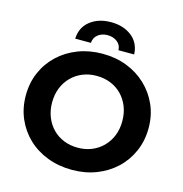

<svg xmlns="http://www.w3.org/2000/svg" viewBox="-129 -1027 1103 1157"><g transform="rotate(15 422.0 -448.5)"><path d="M423 12Q340 12 269.5 -15Q199 -42 147.5 -91Q96 -140 67.5 -206Q39 -272 39 -350Q39 -428 67.5 -494Q96 -560 148 -609Q200 -658 270 -685Q340 -712 422 -712Q505 -712 574.5 -685Q644 -658 695.5 -609Q747 -560 776 -494.5Q805 -429 805 -350Q805 -272 776 -205.5Q747 -139 695.5 -90.5Q644 -42 574.5 -15Q505 12 423 12ZM422 -126Q469 -126 508.5 -142Q548 -158 578 -188Q608 -218 624.5 -259Q641 -300 641 -350Q641 -400 624.5 -441Q608 -482 578.5 -512Q549 -542 509 -558Q469 -574 422 -574Q375 -574 335.5 -558Q296 -542 266 -512Q236 -482 219.5 -441Q203 -400 203 -350Q203 -301 219.5 -259.5Q236 -218 265.5 -188Q295 -158 335 -142Q375 -126 422 -126ZM238 -757Q241 -828 292.5 -868.5Q344 -909 422 -909Q500 -909 551.5 -868.5Q603 -828 606 -757H508Q507 -790 482 -809Q457 -828 422 -828Q387 -828 362.5 -809Q338 -790 336 -757Z"/></g></svg>

Font: MOST Montserrat
Style: Bold
Weight: 700
Designer: Julieta Ulanovsky
Foundry: Julieta Ulanovsky
Version: Version 8.000;March 11, 2024;FontCreator 15.0.0.2926 64-bit